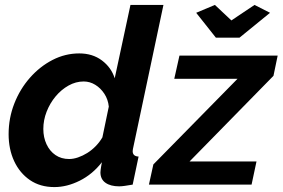

<svg xmlns="http://www.w3.org/2000/svg" viewBox="-20 -750 1148 780"><path d="M201 10Q143 10 101.5 -18.5Q60 -47 37.5 -95.5Q15 -144 15 -205Q15 -270 38 -329Q61 -388 101.5 -434Q142 -480 193.5 -506.5Q245 -533 302 -533Q356 -533 394 -504.5Q432 -476 446 -432L510 -730H644L522 -154Q521 -149 520 -144.5Q519 -140 519 -136Q519 -115 543 -114L519 0Q501 3 487.5 5Q474 7 464 7Q429 7 408.5 -7.5Q388 -22 388 -50Q388 -55 389 -61Q390 -67 391 -74.5Q392 -82 394 -91Q356 -42 304 -16Q252 10 201 10ZM261 -104Q278 -104 297 -110.5Q316 -117 334.5 -128.5Q353 -140 369 -156.5Q385 -173 396 -192L422 -317Q419 -346 404 -369Q389 -392 367 -405.5Q345 -419 320 -419Q288 -419 258.5 -402.5Q229 -386 206 -358.5Q183 -331 169.5 -296.5Q156 -262 156 -226Q156 -192 169 -164Q182 -136 205.5 -120Q229 -104 261 -104ZM603 -82 945 -430H688L709 -524H1108L1091 -442L750 -94H1022L1002 0H585ZM777 -698 853 -730 920 -667 1014 -730 1077 -698 953 -597H857Z"/></svg>

Font: Raleway Thin
Style: Bold Italic
Weight: 700
Italic angle: -12°
Version: Version 4.026